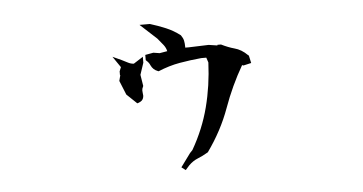

<svg xmlns="http://www.w3.org/2000/svg" viewBox="-39 -513 1078 570"><g transform="rotate(-5 500.0 -228.5)"><path d="M403.3 -343.3V-358.9L427.7 -363.3L446.3 -360.4L469.2 -364.3Q467.3 -374 460.2 -383.3Q453.1 -392.6 443.4 -403.8L394 -449.2H414.1H424.8Q448.7 -441.9 471.4 -432.4Q494.1 -422.9 513.7 -407.7Q520 -398.9 521.7 -390.9Q523.4 -382.8 523.4 -373V-370.1H534.2L593.3 -372.1L619.1 -368.2V-370.1H629.9Q650.4 -359.9 668.5 -355Q689.5 -349.6 707.5 -331.5L709.5 -330.1L714.4 -307.6L690.9 -302.2L687 -303.7Q653.3 -245.6 629.9 -180.4Q606.4 -115.2 563 -54.7Q546.4 -44.9 531.7 -39.1Q517.1 -33.2 504.9 -21L493.2 -7.8L481 -17.1L510.3 -57.1L518.1 -65.4Q552.2 -124.5 568.6 -188Q585 -251.5 587.9 -320.3L583 -335H567.9Q535.2 -332 503.2 -326.4Q471.2 -320.8 438.5 -307.1L436 -308.1Q422.4 -313 416 -326.7Q412.6 -335 405.8 -340.8ZM323.2 -305.7V-316.9L328.1 -329.1L305.7 -361.8L331.5 -350.1Q342.3 -344.7 350.3 -340.6Q358.4 -336.4 367.2 -335.9L395.5 -354V-337.9V-336.4L383.8 -301.3L389.2 -267.6L388.2 -265.1Q385.3 -259.8 385.3 -254.6Q385.3 -249.5 386 -245.8Q386.7 -242.2 386.7 -239.7Q386.7 -230.5 380.9 -224.6Q377 -221.2 371.6 -219.2L367.2 -217.8L336.9 -246.6L319.8 -288.6L324.2 -305.7Z"/></g></svg>

Font: Bakudai
Style: Bold
Weight: 700
Version: Version 1.48